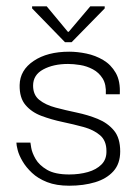

<svg xmlns="http://www.w3.org/2000/svg" viewBox="-20 -581 436 611"><path d="M200.2 10Q159 10 129.8 -1.5Q100.7 -13 81.8 -30.9Q62.8 -48.8 51.7 -67.9Q40.5 -87 36.3 -103.2Q32.2 -119.3 32.2 -127.2H76.8Q76.8 -126.2 79.4 -110.5Q82 -94.8 93.3 -75.1Q104.7 -55.3 129.8 -40.6Q155 -25.8 200.3 -25.8Q232.5 -25.8 259.7 -33.5Q286.8 -41.2 303.2 -57.8Q319.5 -74.3 318.7 -100.8Q318.7 -133.3 298.3 -150.7Q278 -168 246 -176.8Q214 -185.5 178.9 -192.9Q143.8 -200.3 112.2 -212.1Q80.7 -223.8 61.2 -246.8Q41.7 -269.7 42.5 -310.3Q43.3 -357.7 87.1 -387.1Q130.8 -416.5 200.3 -416.5Q226.2 -416.5 254.8 -410.6Q283.5 -404.7 308.4 -390Q333.3 -375.3 348.4 -349Q363.5 -322.7 361.2 -281H316.8Q318.5 -312.2 306.7 -331.2Q294.8 -350.2 275.6 -360.4Q256.3 -370.7 235.1 -374.1Q213.8 -377.5 196.5 -377.5Q150 -377.5 117.7 -360.1Q85.3 -342.7 85.3 -308.5Q85.3 -278.8 105.3 -262.9Q125.3 -247 157 -238.6Q188.7 -230.2 223.9 -222.8Q259.2 -215.5 290.8 -202.7Q322.5 -189.8 342.5 -165.9Q362.5 -142 362.5 -99.2Q362.5 -60.2 341 -36.2Q319.5 -12.2 282.8 -1.1Q246.2 10 200.2 10ZM186.7 -446.8 82.2 -554.2V-560.8H128.7L196 -479.8H198.7L267.3 -560.8H313.2V-554.2L208 -446.8Z"/></svg>

Font: Darker Grotesque Light
Style: Regular
Weight: 300
Designer: Gabriel Lam
Foundry: TypeRant
Version: Version 1.000;gftools[0.9.28]